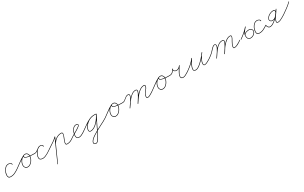

<svg xmlns="http://www.w3.org/2000/svg" viewBox="302 -2025 6458 4083"><g transform="rotate(-30 3531.0 16.0)"><path d="M239 -207Q239 -201 233 -201Q227 -201 227 -207Q227 -228 206 -239Q185 -250 168 -250Q123 -251 93.5 -223.5Q64 -196 45 -159Q38 -144 30.5 -119Q23 -94 21.5 -67.5Q20 -41 30.5 -22.5Q41 -4 69 -3Q127 0 178 -25Q229 -50 275 -82Q279 -85 283 -80Q286 -76 281 -72Q235 -39 181.5 -13.5Q128 12 69 9Q36 8 22.5 -12Q9 -32 9.5 -60.5Q10 -89 17.5 -117.5Q25 -146 35 -165Q55 -205 87.5 -234Q120 -263 168 -262Q190 -261 214.5 -247Q239 -233 239 -207Q239 -207 239 -207Q239 -207 239 -207Z M273 -74Q270 -79 275 -82Q337 -125 399 -173Q461 -221 530 -255Q535 -257 538 -252Q540 -247 535 -244Q486 -221 455 -173Q424 -125 424 -71Q424 -42 443 -21.5Q462 -1 492 -1Q523 -1 550 -18.5Q577 -36 597.5 -64Q618 -92 629.5 -123.5Q641 -155 641 -183Q641 -209 623 -231.5Q605 -254 577 -254Q566 -254 552 -251Q538 -248 534 -236Q534 -236 534 -236Q534 -236 534 -236Q527 -218 545.5 -206.5Q564 -195 596 -189Q628 -183 662.5 -180.5Q697 -178 724 -177.5Q751 -177 759 -177Q759 -177 759 -177Q759 -177 759 -177Q765 -177 765 -171Q765 -165 759 -165Q748 -165 718.5 -165.5Q689 -166 652.5 -169Q616 -172 583 -180Q550 -188 532 -202.5Q514 -217 522 -240Q522 -240 522 -240Q522 -240 522 -240Q528 -257 545 -261.5Q562 -266 577 -266Q610 -266 631.5 -240Q653 -214 653 -183Q653 -152 640.5 -118.5Q628 -85 606 -55.5Q584 -26 555 -7.5Q526 11 492 11Q457 11 434.5 -13Q412 -37 412 -71Q412 -129 445 -180Q478 -231 530 -255Q535 -257 538 -252Q540 -247 535 -244Q467 -211 405.5 -163Q344 -115 281 -72Q276 -69 273 -74Z M745 -177Q751 -177 751 -171Q751 -169 748.5 -172.5Q746 -176 748 -176Q761 -176 776 -177.5Q791 -179 802 -185Q802 -185 802 -185Q802 -185 802 -185Q802 -185 802 -185Q802 -185 802 -185Q819 -194 835 -206Q851 -218 868 -229Q868 -229 868 -229Q867 -229 867 -229Q886 -242 903 -251Q920 -260 943 -260Q968 -260 984.5 -246Q1001 -232 1011 -211Q1014 -205 1009 -203Q1004 -200 1001 -205Q989 -224 978 -236Q967 -248 941 -248Q915 -248 892 -232Q869 -216 851 -200Q851 -200 852 -200Q852 -201 852 -201Q830 -166 810 -130.5Q790 -95 790 -53Q790 -21 812 -9.5Q834 2 862 2Q892 2 926.5 -12Q961 -26 993 -45.5Q1025 -65 1049 -82Q1053 -85 1057 -80Q1060 -76 1055 -72Q1031 -55 997.5 -35Q964 -15 929 -0.5Q894 14 862 14Q829 14 803.5 -0.5Q778 -15 778 -53Q778 -97 798.5 -134Q819 -171 842 -207Q842 -207 842 -208Q843 -208 843 -208Q862 -227 887 -243.5Q912 -260 941 -260Q970 -260 984 -246.5Q998 -233 1011 -211Q1014 -206 1009 -203Q1003 -200 1001 -205Q992 -223 978 -235.5Q964 -248 943 -248Q922 -248 906.5 -239.5Q891 -231 875 -219Q875 -219 874 -219Q874 -219 874 -219Q858 -208 841.5 -196Q825 -184 808 -175Q808 -175 808 -175Q808 -175 808 -175Q808 -175 808 -175Q795 -168 778.5 -166Q762 -164 748 -164Q739 -164 739 -171Q739 -177 745 -177Z M1055 -72Q1051 -69 1047 -74Q1044 -78 1049 -82Q1090 -111 1132.5 -138.5Q1175 -166 1217 -194Q1241 -211 1264 -229Q1287 -247 1308 -269Q1308 -269 1308 -269Q1308 -269 1308 -269Q1312 -273 1316 -269Q1320 -265 1316 -260Q1295 -238 1271.5 -219.5Q1248 -201 1223 -184Q1182 -156 1139.5 -128.5Q1097 -101 1055 -72Q1055 -72 1055 -72Q1055 -72 1055 -72ZM1314 -270Q1320 -268 1317 -262Q1258 -129 1198.5 4Q1139 137 1079 270Q1079 270 1079 270Q1079 270 1079 270Q1077 276 1072 273Q1066 271 1069 266Q1128 132 1187.5 -1Q1247 -134 1307 -267Q1309 -272 1314 -270ZM1226 -71Q1220 -74 1222 -79Q1240 -124 1268.5 -163.5Q1297 -203 1336 -231Q1395 -270 1464 -270Q1489 -270 1495.5 -255Q1502 -240 1498 -218Q1494 -196 1485.5 -175Q1477 -154 1473 -142Q1469 -132 1459.5 -110Q1450 -88 1443 -64Q1436 -40 1438.5 -23Q1441 -6 1462 -6Q1500 -6 1529.5 -16.5Q1559 -27 1585 -44Q1611 -61 1641 -82Q1641 -82 1641 -82Q1641 -82 1641 -82Q1645 -85 1649 -80Q1652 -76 1647 -72Q1617 -51 1590 -33Q1563 -15 1532.5 -4.5Q1502 6 1462 6Q1435 6 1429 -12.5Q1423 -31 1429.5 -57.5Q1436 -84 1446.5 -109Q1457 -134 1462 -147Q1465 -155 1472.5 -173Q1480 -191 1485 -210.5Q1490 -230 1486.5 -244Q1483 -258 1464 -258Q1398 -258 1343 -221Q1305 -195 1277.5 -156.5Q1250 -118 1234 -75Q1231 -69 1226 -71Z M1647 -72Q1643 -69 1639 -74Q1636 -78 1641 -82Q1650 -89 1675.5 -103Q1701 -117 1732.5 -135.5Q1764 -154 1794 -173Q1824 -192 1843.5 -207.5Q1863 -223 1863 -232Q1863 -244 1849.5 -249.5Q1836 -255 1827 -255Q1797 -255 1773 -236.5Q1749 -218 1733 -190.5Q1717 -163 1712 -137Q1712 -137 1712 -137Q1712 -136 1712 -136Q1706 -119 1702.5 -102Q1699 -85 1699 -66Q1699 -39 1710.5 -20.5Q1722 -2 1752 -2Q1781 -2 1811 -15.5Q1841 -29 1869 -47.5Q1897 -66 1920 -82Q1920 -82 1920 -82Q1920 -82 1920 -82Q1924 -85 1928 -80Q1931 -76 1926 -72Q1903 -55 1874 -36Q1845 -17 1814 -3.5Q1783 10 1752 10Q1717 10 1702 -12Q1687 -34 1687 -66Q1687 -86 1691 -103.5Q1695 -121 1700 -140Q1700 -140 1700 -139Q1700 -139 1700 -139Q1706 -168 1723.5 -197.5Q1741 -227 1767.5 -247Q1794 -267 1827 -267Q1842 -267 1858.5 -258Q1875 -249 1875 -232Q1875 -220 1855.5 -202.5Q1836 -185 1806 -166Q1776 -147 1744 -128.5Q1712 -110 1685.5 -95Q1659 -80 1647 -72Q1647 -72 1647 -72Q1647 -72 1647 -72Z M1926 -72Q1922 -69 1918 -74Q1915 -78 1920 -82Q1971 -118 2027 -158Q2083 -198 2143 -226Q2203 -254 2269 -254Q2280 -254 2290.5 -253Q2301 -252 2312 -251Q2318 -250 2317 -244Q2316 -238 2310 -239Q2292 -242 2273 -242Q2195 -242 2128.5 -203.5Q2062 -165 2024 -96Q2016 -81 2008.5 -63Q2001 -45 2001 -28Q2001 7 2035 7Q2079 7 2121 -19Q2163 -45 2200 -85Q2237 -125 2265.5 -168.5Q2294 -212 2311 -246Q2313 -251 2319 -248Q2324 -246 2321 -240Q2283 -163 2245 -86Q2207 -9 2168 69Q2168 69 2168 69Q2168 69 2168 69Q2158 87 2144.5 116.5Q2131 146 2115 178Q2099 210 2081 238.5Q2063 267 2043 285Q2023 303 2002 303Q1982 303 1965.5 292.5Q1949 282 1949 260Q1949 230 1976.5 198Q2004 166 2050 134.5Q2096 103 2150.5 72.5Q2205 42 2260 14Q2315 -14 2361.5 -38Q2408 -62 2436 -82Q2436 -82 2436 -82Q2436 -82 2436 -82Q2440 -85 2444 -80Q2447 -76 2442 -72Q2416 -53 2370.5 -29.5Q2325 -6 2270.5 22Q2216 50 2162 80Q2108 110 2062 141Q2016 172 1988.5 202Q1961 232 1961 260Q1961 277 1974 284Q1987 291 2002 291Q2020 291 2038 273Q2056 255 2073.5 227Q2091 199 2107 167.5Q2123 136 2135.5 108Q2148 80 2158 63Q2158 63 2158 63Q2158 63 2158 63Q2196 -14 2234 -91Q2272 -168 2311 -246Q2313 -251 2319 -248Q2324 -246 2321 -240Q2304 -204 2274.5 -160Q2245 -116 2207 -75Q2169 -34 2125 -7.5Q2081 19 2035 19Q2013 19 2001 6Q1989 -7 1989 -28Q1989 -47 1996.5 -66.5Q2004 -86 2013 -102Q2053 -173 2122 -213.5Q2191 -254 2273 -254Q2293 -254 2312 -251Q2318 -250 2317 -244Q2316 -238 2310 -239Q2300 -240 2290 -241Q2280 -242 2269 -242Q2205 -242 2145.5 -214Q2086 -186 2031.5 -146.5Q1977 -107 1926 -72Q1926 -72 1926 -72Q1926 -72 1926 -72Z M2434 -74Q2431 -79 2436 -82Q2498 -125 2560 -173Q2622 -221 2691 -255Q2696 -257 2699 -252Q2701 -247 2696 -244Q2647 -221 2616 -173Q2585 -125 2585 -71Q2585 -42 2604 -21.5Q2623 -1 2653 -1Q2684 -1 2711 -18.5Q2738 -36 2758.5 -64Q2779 -92 2790.5 -123.5Q2802 -155 2802 -183Q2802 -209 2784 -231.5Q2766 -254 2738 -254Q2727 -254 2713 -251Q2699 -248 2695 -236Q2695 -236 2695 -236Q2695 -236 2695 -236Q2688 -218 2706.5 -206.5Q2725 -195 2757 -189Q2789 -183 2823.5 -180.5Q2858 -178 2885 -177.5Q2912 -177 2920 -177Q2920 -177 2920 -177Q2920 -177 2920 -177Q2926 -177 2926 -171Q2926 -165 2920 -165Q2909 -165 2879.5 -165.5Q2850 -166 2813.5 -169Q2777 -172 2744 -180Q2711 -188 2693 -202.5Q2675 -217 2683 -240Q2683 -240 2683 -240Q2683 -240 2683 -240Q2689 -257 2706 -261.5Q2723 -266 2738 -266Q2771 -266 2792.5 -240Q2814 -214 2814 -183Q2814 -152 2801.5 -118.5Q2789 -85 2767 -55.5Q2745 -26 2716 -7.5Q2687 11 2653 11Q2618 11 2595.5 -13Q2573 -37 2573 -71Q2573 -129 2606 -180Q2639 -231 2691 -255Q2696 -257 2699 -252Q2701 -247 2696 -244Q2628 -211 2566.5 -163Q2505 -115 2442 -72Q2437 -69 2434 -74Z M2914 -171Q2914 -177 2920 -177Q2949 -177 2970.5 -190.5Q2992 -204 3011 -222Q3030 -240 3052.5 -253.5Q3075 -267 3107 -267Q3123 -267 3131 -257Q3139 -247 3139 -232Q3139 -208 3123.5 -175Q3108 -142 3085.5 -107.5Q3063 -73 3040.5 -41.5Q3018 -10 3004 10Q3004 10 3004 10Q3004 10 3004 10Q3000 15 2996 12Q2991 8 2994 4Q3008 -16 3030 -46.5Q3052 -77 3074.5 -111.5Q3097 -146 3112 -177.5Q3127 -209 3127 -232Q3127 -255 3107 -255Q3076 -255 3054 -241.5Q3032 -228 3013 -210Q2994 -192 2972.5 -178.5Q2951 -165 2920 -165Q2914 -165 2914 -171ZM2996 12Q2991 9 2994 4Q3018 -31 3049.5 -77.5Q3081 -124 3118.5 -168Q3156 -212 3198.5 -241Q3241 -270 3289 -270Q3306 -270 3317.5 -261.5Q3329 -253 3329 -235Q3329 -212 3314 -178.5Q3299 -145 3277.5 -109.5Q3256 -74 3234.5 -41.5Q3213 -9 3199 12Q3196 17 3191 14Q3186 11 3189 6Q3201 -14 3222 -46Q3243 -78 3265 -114Q3287 -150 3302 -182.5Q3317 -215 3317 -235Q3317 -248 3309 -253Q3301 -258 3289 -258Q3244 -258 3202.5 -229.5Q3161 -201 3124.5 -157.5Q3088 -114 3057.5 -68.5Q3027 -23 3004 10Q3001 15 2996 12ZM3199 13Q3196 18 3191 15Q3186 12 3189 7Q3214 -31 3246.5 -78.5Q3279 -126 3317.5 -169.5Q3356 -213 3401.5 -241Q3447 -269 3498 -269Q3509 -269 3517 -262.5Q3525 -256 3525 -244Q3525 -215 3509.5 -189.5Q3494 -164 3473.5 -139Q3453 -114 3437.5 -87Q3422 -60 3422 -29Q3422 -6 3444 -6Q3465 -6 3493.5 -20.5Q3522 -35 3549 -53Q3576 -71 3593 -82Q3597 -85 3601 -80Q3604 -76 3599 -72Q3582 -60 3554 -41.5Q3526 -23 3496 -8.5Q3466 6 3444 6Q3410 6 3410 -29Q3410 -61 3425.5 -89Q3441 -117 3461.5 -142.5Q3482 -168 3497.5 -193Q3513 -218 3513 -244Q3513 -257 3498 -257Q3449 -257 3405 -229Q3361 -201 3323.5 -158Q3286 -115 3254.5 -69Q3223 -23 3199 13Q3199 13 3199 13Q3199 13 3199 13Z M3591 -74Q3588 -79 3593 -82Q3655 -125 3717 -173Q3779 -221 3848 -255Q3853 -257 3856 -252Q3858 -247 3853 -244Q3804 -221 3773 -173Q3742 -125 3742 -71Q3742 -42 3761 -21.5Q3780 -1 3810 -1Q3841 -1 3868 -18.5Q3895 -36 3915.5 -64Q3936 -92 3947.5 -123.5Q3959 -155 3959 -183Q3959 -209 3941 -231.5Q3923 -254 3895 -254Q3884 -254 3870 -251Q3856 -248 3852 -236Q3852 -236 3852 -236Q3852 -236 3852 -236Q3845 -218 3863.5 -206.5Q3882 -195 3914 -189Q3946 -183 3980.5 -180.5Q4015 -178 4042 -177.5Q4069 -177 4077 -177Q4077 -177 4077 -177Q4077 -177 4077 -177Q4083 -177 4083 -171Q4083 -165 4077 -165Q4066 -165 4036.5 -165.5Q4007 -166 3970.5 -169Q3934 -172 3901 -180Q3868 -188 3850 -202.5Q3832 -217 3840 -240Q3840 -240 3840 -240Q3840 -240 3840 -240Q3846 -257 3863 -261.5Q3880 -266 3895 -266Q3928 -266 3949.5 -240Q3971 -214 3971 -183Q3971 -152 3958.5 -118.5Q3946 -85 3924 -55.5Q3902 -26 3873 -7.5Q3844 11 3810 11Q3775 11 3752.5 -13Q3730 -37 3730 -71Q3730 -129 3763 -180Q3796 -231 3848 -255Q3853 -257 3856 -252Q3858 -247 3853 -244Q3785 -211 3723.5 -163Q3662 -115 3599 -72Q3594 -69 3591 -74Z M4077 -165Q4071 -165 4071 -171Q4071 -177 4077 -177Q4121 -177 4149 -203Q4177 -229 4195 -267Q4197 -272 4202 -270Q4208 -267 4205 -262Q4197 -243 4203.5 -228.5Q4210 -214 4225.5 -205.5Q4241 -197 4259 -197Q4290 -197 4315.5 -216Q4341 -235 4357 -258Q4360 -263 4365 -260Q4370 -257 4367 -252Q4349 -222 4324 -184Q4299 -146 4280 -107Q4261 -68 4261 -33Q4261 -28 4262 -26Q4262 -26 4262 -26Q4262 -26 4262 -26Q4271 -10 4279.5 -4Q4288 2 4308 2Q4333 2 4364 -13.5Q4395 -29 4425 -48.5Q4455 -68 4475 -82Q4475 -82 4475 -82Q4475 -82 4475 -82Q4479 -85 4483 -80Q4486 -76 4481 -72Q4461 -57 4430 -37Q4399 -17 4366.5 -1.5Q4334 14 4308 14Q4285 14 4273.5 6.5Q4262 -1 4252 -20Q4252 -20 4252 -20Q4252 -20 4252 -20Q4249 -25 4249 -33Q4249 -69 4268 -109.5Q4287 -150 4312.5 -188.5Q4338 -227 4357 -258Q4360 -263 4365 -260Q4370 -256 4367 -252Q4349 -225 4321 -205Q4293 -185 4259 -185Q4237 -185 4218.5 -196Q4200 -207 4192 -225.5Q4184 -244 4195 -267Q4197 -272 4202 -270Q4208 -267 4205 -262Q4186 -221 4155.5 -193Q4125 -165 4077 -165Q4077 -165 4077 -165Q4077 -165 4077 -165Z M4480 -72Q4475 -69 4472 -74Q4469 -79 4474 -82Q4526 -118 4574.5 -163Q4623 -208 4660 -260Q4663 -265 4668 -262Q4673 -259 4670 -254Q4652 -222 4629.5 -184.5Q4607 -147 4590.5 -108.5Q4574 -70 4574 -32Q4574 -13 4589 -7Q4604 -1 4619 -1Q4646 -1 4678.5 -20.5Q4711 -40 4746 -71Q4781 -102 4813 -137Q4845 -172 4871 -204Q4897 -236 4911 -256Q4914 -261 4919 -258Q4924 -254 4921 -249Q4910 -236 4899 -222.5Q4888 -209 4879 -194Q4879 -194 4879 -194Q4879 -194 4879 -194Q4859 -157 4837.5 -115.5Q4816 -74 4816 -30Q4816 -19 4819 -13Q4819 -13 4819 -13Q4819 -13 4819 -13Q4823 -6 4827 -4.5Q4831 -3 4839 -3Q4862 -3 4893 -17.5Q4924 -32 4954 -50.5Q4984 -69 5002 -82Q5006 -85 5010 -80Q5013 -76 5008 -72Q4989 -59 4958.5 -39.5Q4928 -20 4896 -5.5Q4864 9 4839 9Q4828 9 4821 6Q4814 3 4809 -7Q4809 -7 4809 -7Q4809 -7 4809 -7Q4804 -16 4804 -30Q4804 -76 4826 -118.5Q4848 -161 4869 -200Q4869 -200 4869 -200Q4869 -200 4869 -200Q4877 -215 4888.5 -229Q4900 -243 4911 -257Q4915 -261 4920 -258Q4924 -254 4921 -250Q4905 -228 4879 -195Q4853 -162 4820 -126.5Q4787 -91 4751.5 -59.5Q4716 -28 4682 -8.5Q4648 11 4619 11Q4599 11 4580.5 1.5Q4562 -8 4562 -32Q4562 -71 4578.5 -111Q4595 -151 4618 -188.5Q4641 -226 4660 -260Q4663 -265 4668 -262Q4673 -258 4670 -254Q4632 -200 4583 -154.5Q4534 -109 4480 -72Q4480 -72 4480 -72Q4480 -72 4480 -72Z M5007 -72Q5003 -69 4999 -74Q4996 -78 5001 -82Q5048 -115 5088 -152Q5100 -164 5116 -183Q5132 -202 5150.5 -221Q5169 -240 5188.5 -253.5Q5208 -267 5226 -267Q5245 -267 5254.5 -254.5Q5264 -242 5264 -224Q5264 -204 5248 -171Q5232 -138 5209 -101.5Q5186 -65 5164 -33.5Q5142 -2 5130 15Q5126 20 5122 17Q5117 13 5120 9Q5132 -8 5153.5 -39Q5175 -70 5197.5 -105.5Q5220 -141 5236 -173Q5252 -205 5252 -224Q5252 -237 5246 -246Q5240 -255 5226 -255Q5210 -255 5192 -241.5Q5174 -228 5156 -209Q5138 -190 5122.5 -171.5Q5107 -153 5096 -144Q5055 -105 5007 -72Q5007 -72 5007 -72Q5007 -72 5007 -72ZM5122 17Q5117 13 5120 9Q5146 -28 5176 -74Q5206 -120 5241.5 -162.5Q5277 -205 5319.5 -233Q5362 -261 5413 -261Q5430 -261 5443 -252Q5456 -243 5456 -225Q5456 -212 5445.5 -187.5Q5435 -163 5418.5 -133.5Q5402 -104 5383.5 -74.5Q5365 -45 5349.5 -20.5Q5334 4 5325 17Q5322 22 5317 19Q5312 16 5315 11Q5323 -2 5338.5 -25.5Q5354 -49 5372 -78.5Q5390 -108 5406.5 -137Q5423 -166 5433.5 -189.5Q5444 -213 5444 -225Q5444 -238 5434 -243.5Q5424 -249 5413 -249Q5365 -249 5323.5 -221.5Q5282 -194 5247.5 -152Q5213 -110 5184 -65Q5155 -20 5130 15Q5126 20 5122 17ZM5317 20Q5311 17 5314 11Q5336 -24 5366 -70.5Q5396 -117 5433 -160.5Q5470 -204 5513 -233Q5556 -262 5604 -264Q5630 -265 5636 -251Q5642 -237 5637 -218.5Q5632 -200 5624 -185Q5611 -160 5594 -131.5Q5577 -103 5564.5 -73.5Q5552 -44 5552 -16Q5552 -10 5554 -5.5Q5556 -1 5563 -1Q5594 -1 5625.5 -14.5Q5657 -28 5686.5 -46.5Q5716 -65 5741 -82Q5746 -85 5749 -80Q5752 -75 5747 -72Q5722 -55 5691.5 -35.5Q5661 -16 5628 -2.5Q5595 11 5563 11Q5551 11 5545.5 3Q5540 -5 5540 -16Q5540 -46 5552.5 -76.5Q5565 -107 5582.5 -136Q5600 -165 5614 -191Q5619 -201 5624.5 -215.5Q5630 -230 5627 -241.5Q5624 -253 5604 -252Q5559 -250 5517.5 -221Q5476 -192 5439.5 -149.5Q5403 -107 5374 -61.5Q5345 -16 5325 18Q5322 23 5317 20Z M5777 -72Q5773 -69 5769 -74Q5766 -78 5771 -82Q5830 -123 5883.5 -168Q5937 -213 5984 -268Q5988 -273 5993 -269Q5997 -265 5994 -261Q5973 -236 5952 -210.5Q5931 -185 5916 -156.5Q5901 -128 5900 -94Q5900 -94 5900 -94Q5900 -94 5900 -94Q5900 -94 5900 -94Q5900 -94 5900 -94Q5898 -61 5912.5 -33.5Q5927 -6 5965 -6Q6001 -6 6034 -25Q6067 -44 6082 -78Q6093 -100 6086.5 -120Q6080 -140 6062 -152.5Q6044 -165 6021 -165Q6021 -165 6021 -165Q6021 -165 6021 -165Q6021 -165 6021 -165Q6021 -165 6021 -165Q5990 -165 5954 -153.5Q5918 -142 5902 -110Q5900 -105 5894 -108Q5889 -110 5892 -116Q5909 -151 5947.5 -164Q5986 -177 6021 -177Q6021 -177 6021 -177Q6021 -177 6021 -177Q6021 -177 6021 -177Q6021 -177 6021 -177Q6049 -177 6069.5 -162Q6090 -147 6097.5 -123Q6105 -99 6093 -72Q6076 -36 6040.5 -15Q6005 6 5965 6Q5922 6 5904 -25Q5886 -56 5888 -94Q5888 -94 5888 -94Q5888 -94 5888 -94Q5888 -94 5888 -94Q5888 -94 5888 -94Q5889 -130 5904 -160Q5919 -190 5941 -216.5Q5963 -243 5984 -268Q5988 -273 5993 -269Q5997 -265 5994 -261Q5945 -205 5891.5 -159.5Q5838 -114 5777 -72Q5777 -72 5777 -72Q5777 -72 5777 -72Z M6344 -207Q6344 -201 6338 -201Q6332 -201 6332 -207Q6332 -228 6311 -239Q6290 -250 6273 -250Q6228 -251 6198.5 -223.5Q6169 -196 6150 -159Q6143 -144 6135.5 -119Q6128 -94 6126.5 -67.5Q6125 -41 6135.5 -22.5Q6146 -4 6174 -3Q6232 0 6283 -25Q6334 -50 6380 -82Q6384 -85 6388 -80Q6391 -76 6386 -72Q6340 -39 6286.5 -13.5Q6233 12 6174 9Q6141 8 6127.5 -12Q6114 -32 6114.5 -60.5Q6115 -89 6122.5 -117.5Q6130 -146 6140 -165Q6160 -205 6192.5 -234Q6225 -263 6273 -262Q6295 -261 6319.5 -247Q6344 -233 6344 -207Q6344 -207 6344 -207Q6344 -207 6344 -207Z M6383 -83Q6389 -83 6389 -77Q6389 -51 6406.5 -28Q6424 -5 6451 -6Q6480 -7 6516 -28Q6552 -49 6587 -80.5Q6622 -112 6650 -144.5Q6678 -177 6692 -201Q6704 -222 6701 -240.5Q6698 -259 6669 -259Q6626 -259 6582 -235.5Q6538 -212 6515 -177Q6496 -147 6509 -121.5Q6522 -96 6558 -96Q6592 -96 6618 -113.5Q6644 -131 6665 -157.5Q6686 -184 6704 -213.5Q6722 -243 6738 -267Q6742 -272 6747 -269Q6751 -266 6748 -261Q6726 -226 6699 -190Q6672 -154 6650 -116.5Q6628 -79 6618 -39Q6615 -26 6617.5 -16Q6620 -6 6637 -6Q6668 -6 6698.5 -18.5Q6729 -31 6757.5 -49Q6786 -67 6812 -82Q6812 -82 6812 -82Q6812 -82 6812 -82Q6817 -85 6820 -80Q6823 -75 6818 -72Q6791 -56 6761.5 -38Q6732 -20 6700.5 -7Q6669 6 6637 6Q6614 6 6608 -8.5Q6602 -23 6606 -42Q6616 -82 6638.5 -120.5Q6661 -159 6688 -196Q6715 -233 6738 -267Q6741 -272 6746 -269Q6751 -265 6748 -261Q6731 -235 6712.5 -204.5Q6694 -174 6671.5 -146.5Q6649 -119 6621.5 -101.5Q6594 -84 6558 -84Q6530 -84 6512.5 -99Q6495 -114 6492.5 -137Q6490 -160 6505 -183Q6530 -221 6576.5 -246Q6623 -271 6669 -271Q6705 -271 6711.5 -246.5Q6718 -222 6702 -195Q6687 -170 6658 -136Q6629 -102 6593 -70Q6557 -38 6520 -16.5Q6483 5 6452 6Q6419 7 6398 -19.5Q6377 -46 6377 -77Q6377 -83 6383 -83Z M6818 -71Q6814 -67 6810 -72Q6807 -77 6812 -81Q6873 -124 6936 -169Q6999 -214 7052 -268Q7056 -272 7060 -268Q7064 -264 7060 -260Q7007 -206 6943.5 -160.5Q6880 -115 6818 -71Q6818 -71 6818 -71Q6818 -71 6818 -71Z"/></g></svg>

Font: FRB American Cursive Thin
Style: Italic
Weight: 100
Italic angle: -25°
Version: Version 2.0;Modular Font Editor K font №1